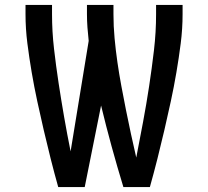

<svg xmlns="http://www.w3.org/2000/svg" viewBox="-20 -755 840 775"><path d="M215 0Q199 -57 184.5 -114.5Q170 -172 156.5 -230Q143 -288 130.5 -346Q118 -404 108 -462.5Q98 -521 90.5 -580Q83 -639 83 -698V-735H190V-698Q190 -628 198 -558.5Q206 -489 216.5 -420Q227 -351 239 -282Q251 -213 265 -144L338 -590Q335 -617 333 -644Q331 -671 331 -698V-735H438V-698Q438 -649 442.5 -600.5Q447 -552 454 -503.5Q461 -455 470 -407Q479 -359 488.5 -311Q498 -263 508.5 -215Q519 -167 530 -119Q544 -191 557.5 -263Q571 -335 582 -407.5Q593 -480 601.5 -552.5Q610 -625 610 -698V-735H717V-698Q717 -639 709.5 -580Q702 -521 692 -462.5Q682 -404 669.5 -346Q657 -288 643.5 -230Q630 -172 615.5 -114.5Q601 -57 585 0H478Q453 -82 430.5 -164Q408 -246 388 -329L322 0Z"/></svg>

Font: Iosevka Aile Semibold
Style: Regular
Weight: 600
Designer: Belleve Invis
Foundry: Belleve Invis
Version: Version 31.1.0; ttfautohint (v1.8.4)